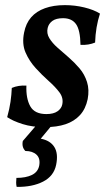

<svg xmlns="http://www.w3.org/2000/svg" viewBox="-20 -487 425 749"><path d="M233 -467Q272 -467 309 -458Q346 -449 370 -434Q353 -382 351 -321Q339 -316 324.5 -313.5Q310 -311 294 -312Q293 -370 276.5 -393Q260 -416 226 -416Q199 -416 184.5 -405.5Q170 -395 166 -378Q161 -357 172.5 -338Q184 -319 204.5 -301Q225 -283 248 -263Q271 -243 290.5 -220Q310 -197 319.5 -167Q329 -137 322 -100Q314 -62 292 -38Q270 -14 236 -2.5Q202 9 155 9Q106 9 68 -3Q30 -15 8 -30Q17 -62 21 -90Q25 -118 26 -144Q52 -155 83 -153Q81 -103 98 -72.5Q115 -42 161 -42Q189 -42 204.5 -53Q220 -64 223 -80Q228 -105 212 -126.5Q196 -148 170 -171Q144 -194 119 -221.5Q94 -249 79.5 -282.5Q65 -316 74 -360Q81 -396 101.5 -419.5Q122 -443 155.5 -455Q189 -467 233 -467ZM45 242Q43 234 43 225Q43 216 44 207Q81 207 104.5 195.5Q128 184 133 159Q138 131 122.5 116.5Q107 102 79 102Q64 87 69 63L137 -16H197L139 54Q176 61 192 86.5Q208 112 199 156Q190 200 148 221.5Q106 243 45 242Z"/></svg>

Font: Vollkorn Medium
Style: Italic
Weight: 500
Italic angle: -11°
Designer: Friedrich Althausen
Foundry: Friedrich Althausen
Version: Version 5.000